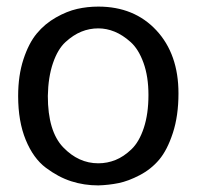

<svg xmlns="http://www.w3.org/2000/svg" viewBox="-20 -550 596 582"><path d="M278 12Q235 12 196 -0.5Q157 -13 119 -41.5Q81 -70 58 -126Q35 -182 35 -259Q35 -321 51 -370Q67 -419 91.5 -448.5Q116 -478 149.5 -497Q183 -516 214 -523Q245 -530 278 -530Q387 -530 454 -458Q521 -386 521 -267Q521 -199 504 -147Q487 -95 462.5 -66Q438 -37 403.5 -19Q369 -1 339.5 5Q310 11 278 12ZM278 -464Q251 -464 226.5 -454Q202 -444 178.5 -422.5Q155 -401 140.5 -358.5Q126 -316 125 -259Q125 -152 171.5 -103.5Q218 -55 278 -55Q305 -55 330 -65Q355 -75 378.5 -97.5Q402 -120 416 -162.5Q430 -205 430 -262Q430 -318 415 -359.5Q400 -401 376 -422.5Q352 -444 327.5 -454Q303 -464 278 -464Z"/></svg>

Font: ColatingCofangSans
Style: Regular
Weight: 400
Foundry: GNU
Version: Version 412.227;June 27, 2022;FontCreator 11.0.0.2412 32-bit